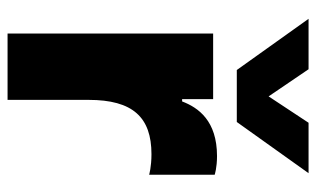

<svg xmlns="http://www.w3.org/2000/svg" viewBox="-180 -636 816 495"><g transform="rotate(90 227.5 -388.0)"><path d="M294 -591 426 -776H296L228 -673L158 -776H28L160 -591ZM237 0V-209C237 -323 282 -371 377 -371C410 -371 430 -365 430 -365V-534C430 -534 412 -540 382 -540C291 -540 257 -492 241 -450H235V-530H66V0Z"/></g></svg>

Font: Be Vietnam Pro ExtraBold
Style: Regular
Weight: 800
Designer: Lam Bao, Tony Le, Vietanh Nguyen
Foundry: Yellow Type Foundry
Version: Version 1.002